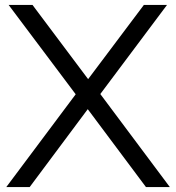

<svg xmlns="http://www.w3.org/2000/svg" viewBox="-20 -760 716 780"><path d="M573 0 336.5 -316.5 287.5 -377 15 -740H112L338 -438.5L387.5 -378L670 0ZM5.5 0 287.5 -377 338 -438.5 564.5 -740H658.5L387.5 -378L336.5 -316.5L100.5 0Z"/></svg>

Font: Encode Sans SemiExpanded
Style: Regular
Weight: 400
Width: 6
Designer: Multiple Designers
Foundry: Impallari Type
Version: Version 3.002